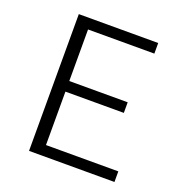

<svg xmlns="http://www.w3.org/2000/svg" viewBox="-121 -763 822 868"><g transform="rotate(20 290.5 -329.0)"><path d="M523 -51V0H112V-658H494V-607H175V-359H456V-308H175V-51Z"/></g></svg>

Font: Ysabeau Infant Semilight
Style: Regular
Weight: 300
Designer: Christian Thalmann (Catharsis Fonts)
Version: Version 0.003